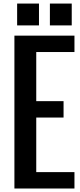

<svg xmlns="http://www.w3.org/2000/svg" viewBox="-20 -1079 460 1099"><path d="M62.5 0V-875H406.2V-781.2H187.5V-500H343.8V-406.2H187.5V-93.8H406.2V0ZM78.1 -933.6V-1058.6H203.1V-933.6ZM265.6 -933.6V-1058.6H390.6V-933.6Z"/></svg>

Font: Oswald-Regular
Style: Regular
Weight: 400
Designer: vernon adams
Foundry: vernon adams
Version: Version 2.002; ttfautohint (v0.92.18-e454-dirty) -l 8 -r 50 